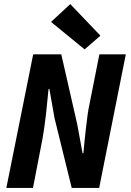

<svg xmlns="http://www.w3.org/2000/svg" viewBox="-20 -917 640 937"><path d="M11 0 142 -652H279L357 -310L383 -169H387Q389 -195 392.5 -227.5Q396 -260 399.5 -292Q403 -324 407 -353Q411 -382 415 -400L465 -652H594L464 0H330L246 -341L221 -483H217Q214 -456 211 -424Q208 -392 204.5 -360Q201 -328 196.5 -297.5Q192 -267 188 -243L141 0ZM393 -676 229 -810 323 -897 470 -743Z"/></svg>

Font: Source Code Pro
Style: Bold Italic
Weight: 700
Italic angle: -11°
Monospace: yes
Designer: Paul D. Hunt, Teo Tuominen
Foundry: Adobe Systems Incorporated
Version: Version 1.050;PS 1.000;hotconv 16.6.51;makeotf.lib2.5.65220